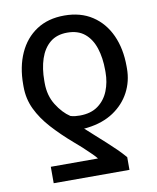

<svg xmlns="http://www.w3.org/2000/svg" viewBox="-83 -617 706 865"><g transform="rotate(-10 270.0 -185.0)"><path d="M438.9 183.2H92.3V108H308.2Q302.6 100.1 285.7 83.5Q268.8 66.8 248.8 48.3Q228.7 29.8 213.1 17Q160.5 -28.4 120.2 -73Q79.9 -117.5 57 -165.3Q34.1 -213.1 34.1 -268.5V-278.4Q34.1 -359.4 62 -421.2Q89.8 -483 142.6 -517.8Q195.3 -552.6 269.9 -552.6Q344.5 -552.6 397.5 -517.8Q450.6 -483 478.9 -421.2Q507.1 -359.4 507.1 -278.4V-268.5Q507.1 -210.2 481 -160.7Q454.9 -111.2 405.7 -78.3Q356.5 -45.5 286.9 -36.9Q279.5 -35.9 277.3 -35.7Q275.2 -35.5 269.9 -35.5Q291.2 -16 313.6 4.1Q335.9 24.1 358.1 44.2Q380.3 64.3 400.9 84.5Q421.5 104.8 438.9 125ZM409.1 -268.5V-278.4Q409.1 -334.5 394.7 -378.9Q380.3 -423.3 349.6 -448.9Q318.9 -474.4 269.9 -474.4Q221.6 -474.4 190.9 -448.9Q160.2 -423.3 145.4 -378.9Q130.7 -334.5 130.7 -278.4V-268.5Q130.7 -210.9 157.7 -167.8Q184.7 -124.6 218.8 -102.3Q228.3 -99.1 238.5 -97.8Q248.6 -96.6 261.4 -96.6Q312.5 -96.6 345.2 -120.6Q377.8 -144.5 393.5 -183.8Q409.1 -223 409.1 -268.5Z"/></g></svg>

Font: InterMG
Style: Regular
Weight: 400
Designer: Rasmus Andersson
Foundry: rsms
Version: Version 3.019;December 26, 2023;FontCreator 15.0.0.2955 64-b